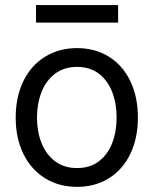

<svg xmlns="http://www.w3.org/2000/svg" viewBox="-20 -727 607 758"><path d="M42 -262.7Q42 -344.7 72.3 -406.7Q102.5 -468.8 157.7 -502.9Q212.9 -537.1 284.2 -537.1Q355.5 -537.1 410.2 -502.9Q464.8 -468.8 494.6 -406.7Q524.4 -344.7 524.4 -262.7Q524.4 -181.6 494.6 -119.6Q464.8 -57.6 410.2 -23.4Q355.5 10.7 284.2 10.7Q212.9 10.7 157.7 -23.4Q102.5 -57.6 72.3 -119.6Q42 -181.6 42 -262.7ZM440.4 -262.7Q440.4 -317.4 423.3 -362.8Q406.2 -408.2 371.1 -435.5Q335.9 -462.9 284.2 -462.9Q232.4 -462.9 196.8 -435.5Q161.1 -408.2 143.6 -362.8Q126 -317.4 126 -262.7Q126 -208 143.6 -163.1Q161.1 -118.2 196.8 -90.8Q232.4 -63.5 284.2 -63.5Q335.9 -63.5 371.1 -90.8Q406.2 -118.2 423.3 -163.1Q440.4 -208 440.4 -262.7ZM446.3 -637.7H122.1V-707H446.3Z"/></svg>

Font: WEMIX Pretendard Variable
Style: Regular
Weight: 400
Designer: Base glyphs from Inter by Rasmus Andersson; Hangeul glyphs from Noto Sans CJK(Source Han Sans) by Jang Soo-young and Kan
Foundry: Kil Hyung-jin
Version: Version 1.000;Glyphs 3.2 (3208)